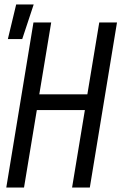

<svg xmlns="http://www.w3.org/2000/svg" viewBox="-20 -835 541 855"><path d="M8 0 129 -735H208L155 -415H369L422 -735H501L380 0H301L358 -345H144L87 0ZM15 -661 52 -815H130L79 -661Z"/></svg>

Font: Iosevka Oblique
Style: Regular
Weight: 400
Italic angle: -9°
Monospace: yes
Designer: Belleve Invis
Foundry: Belleve Invis
Version: Version 32.5.0; ttfautohint (v1.8.4)